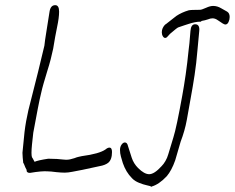

<svg xmlns="http://www.w3.org/2000/svg" viewBox="-20 -649 910 744"><path d="M96 21Q82 21 83 9Q79 3 71 -18V-17Q71 -11 70 -18.5Q69 -26 68 -38Q67 -50 67 -57L75 -137Q80 -179 90 -222L110 -301Q124 -354 152 -472Q154 -492 159.5 -525Q165 -558 172 -604Q176 -629 194 -629Q209 -629 209 -604V-603Q209 -581 201.5 -545.5Q194 -510 186 -460Q182 -441 176.5 -419.5Q171 -398 163 -373Q155 -347 149 -326Q143 -305 140 -291Q134 -267 126.5 -228Q119 -189 109 -135Q106 -109 104 -89.5Q102 -70 102 -57Q102 -51 102.5 -46.5Q103 -42 104 -39Q104 -41 114 -22Q127 -28 167 -34L201 -33Q214 -32 222.5 -31Q231 -30 235 -30H238Q250 -30 268 -36Q278 -40 285.5 -41.5Q293 -43 297 -44Q365 -53 389 -70Q397 -77 404 -77Q414 -77 414 -60Q414 -30 399 -18Q394 -14 385.5 -10.5Q377 -7 365 -5L300 9Q278 13 261 16.5Q244 20 231 20Q224 20 216 19.5Q208 19 198 18Q176 15 165 15Q143 13 96 21ZM620 -502Q615 -502 611 -508.5Q607 -515 607 -524Q607 -541 621 -555V-554L663 -587Q684 -601 711 -609Q715 -610 726 -610.5Q737 -611 755 -611Q761 -611 779 -619Q794 -626 806 -626Q822 -626 837 -617L860 -604Q870 -598 870 -583Q870 -573 865.5 -563.5Q861 -554 853 -554Q847 -554 825 -570Q814 -578 804 -578Q795 -578 786 -574Q774 -570 762 -568L756 -564V-565Q737 -565 710 -556Q706 -555 696 -551.5Q686 -548 671 -543Q668 -542 660 -535.5Q652 -529 639 -518L627 -505Q624 -502 620 -502ZM626 34Q596 66 567 74Q571 75 564 75H562Q562 75 562.5 75Q563 75 567 74Q563 72 549 69Q535 66 519 59.5Q503 53 494 44L491 41Q468 18 456 -17Q452 -30 448.5 -42.5Q445 -55 445 -68Q445 -80 451 -88.5Q457 -97 464 -97Q473 -97 476 -83Q483 -60 490.5 -37.5Q498 -15 515 2Q539 26 558 26Q578 26 606 -5Q614 -13 621 -25Q628 -37 632 -51L652 -117Q658 -136 666.5 -176Q675 -216 686 -277Q693 -315 699.5 -360Q706 -405 711 -456Q712 -463 714 -481.5Q716 -500 718 -529Q720 -555 736 -555Q755 -555 752 -528L745 -453Q741 -404 734 -358Q727 -312 719 -269L704 -185Q700 -163 694 -142Q688 -121 680 -100L659 -28Q645 12 626 34Z"/></svg>

Font: Square Peg
Style: Regular
Weight: 400
Designer: Robert E. Leuschke
Foundry: Robert E. Leuschke
Version: Version 1.010; ttfautohint (v1.8.4.7-5d5b)